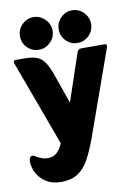

<svg xmlns="http://www.w3.org/2000/svg" viewBox="-87 -610 586 835"><g transform="rotate(-10 206.0 -192.5)"><path d="M48 -484Q48 -513 69 -534.5Q90 -556 120 -556Q149 -556 170.5 -534.5Q192 -513 192 -484Q192 -454 170.5 -433Q149 -412 120 -412Q90 -412 69 -433Q48 -454 48 -484ZM219 -484Q219 -513 240 -534.5Q261 -556 290 -556Q320 -556 341 -534.5Q362 -513 362 -484Q362 -454 341 -433Q320 -412 290 -412Q261 -412 240 -433Q219 -454 219 -484ZM142 5 3 -373Q1 -378 3.5 -382Q6 -386 10 -386H51Q86 -386 106.5 -377.5Q127 -369 141 -347.5Q155 -326 168 -288L212 -162L283 -373Q289 -386 299 -386H405Q411 -386 412.5 -382Q414 -378 413 -373L277 9Q259 58 239.5 94.5Q220 131 191 151Q162 171 114 171Q76 171 49.5 154Q23 137 9.5 111.5Q-4 86 -4 59Q-4 51 -0.5 44Q3 37 12 37Q17 37 21 40Q50 59 74 59Q100 59 115.5 45Q131 31 142 5Z"/></g></svg>

Font: Zain Black
Style: Regular
Weight: 900
Designer: Zain,Boutros
Foundry: Mobile Telecommunications Company (Zain), 2024
Version: Version 1.50; ttfautohint (v1.8.4)